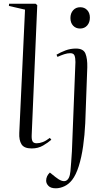

<svg xmlns="http://www.w3.org/2000/svg" viewBox="-20 -787 578 1036"><path d="M115 -735 28 -755 29 -767H172L181 -759L151 -58Q150 -35 155.5 -24.5Q161 -14 178 -14Q194 -14 211 -20.5Q228 -27 249 -43L257 -33Q240 -18 213 -2Q186 14 151 14Q110 14 96 -8.5Q82 -31 84 -70ZM360 -690Q360 -715 374.5 -731.5Q389 -748 413 -748Q436 -748 450.5 -732.5Q465 -717 465 -692Q465 -666 450.5 -649.5Q436 -633 412 -633Q389 -633 374.5 -648.5Q360 -664 360 -690ZM440 -122Q437 -59 428.5 1.5Q420 62 405 109.5Q390 157 369 184Q351 207 327.5 218Q304 229 281 229Q254 229 241.5 216Q229 203 229 188Q229 163 249 144L279 168Q315 197 335.5 188.5Q356 180 360 137Q362 114 364 88.5Q366 63 368 30L387 -452Q387 -475 382 -487.5Q377 -500 359 -500Q344 -500 327 -494.5Q310 -489 290 -480L285 -492Q307 -505 333.5 -515Q360 -525 390 -525Q430 -525 441 -498Q452 -471 451 -424Z"/></svg>

Font: Literata 72pt Light
Style: Italic
Weight: 300
Italic angle: -2°
Designer: Latin by Veronika Burian and Jose Scaglione. Greek by Irene Vlachou. Cyrillic by Vera Evstafieva
Foundry: TypeTogether
Version: Version 3.002